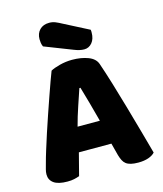

<svg xmlns="http://www.w3.org/2000/svg" viewBox="-124 -931 875 1032"><g transform="rotate(-15 313.5 -415.0)"><path d="M194 -588Q211 -598 245.5 -607Q280 -616 315 -616Q365 -616 403.5 -601.5Q442 -587 453 -556Q471 -504 492 -435Q513 -366 534 -292.5Q555 -219 575 -147.5Q595 -76 610 -21Q598 -7 574 1.5Q550 10 517 10Q493 10 476.5 6Q460 2 449.5 -6Q439 -14 432.5 -27Q426 -40 421 -57L403 -126H222Q214 -96 206 -64Q198 -32 190 -2Q176 3 160.5 6.5Q145 10 123 10Q72 10 47.5 -7.5Q23 -25 23 -56Q23 -70 27 -84Q31 -98 36 -117Q43 -144 55.5 -184Q68 -224 83 -270.5Q98 -317 115 -366Q132 -415 147 -458.5Q162 -502 174.5 -536Q187 -570 194 -588ZM314 -459Q300 -417 282.5 -365.5Q265 -314 251 -261H375Q361 -315 346.5 -366.5Q332 -418 320 -459ZM183 -726Q178 -737 176.5 -748Q175 -759 175 -768Q175 -800 194.5 -820Q214 -840 248 -840Q266 -840 282 -833.5Q298 -827 318 -816L454 -746Q455 -742 455 -738Q455 -734 455 -730Q455 -695 437.5 -674Q420 -653 394 -653Q369 -653 337 -666Z"/></g></svg>

Font: Baloo Tammudu
Style: Regular
Weight: 400
Designer: Omkar Shende and Ek Type
Foundry: Ek Type
Version: Version 1.007;PS 1.000;hotconv 1.0.88;makeotf.lib2.5.647800